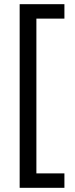

<svg xmlns="http://www.w3.org/2000/svg" viewBox="-20 -738 357 918"><path d="M288 160V91H154V-649H288V-718H74V160Z"/></svg>

Font: Noto Sans Condensed
Style: Regular
Weight: 400
Width: 3
Designer: Monotype Design Team
Foundry: Monotype Imaging Inc.
Version: Version 2.013